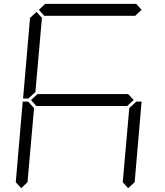

<svg xmlns="http://www.w3.org/2000/svg" viewBox="-20 -1020 856 998"><path d="M131 -511 128 -508H100L136 -927L170 -958L198 -927L164 -542ZM182 -969 215 -1000H688L716 -969L683 -938H210ZM646 -531 675 -500 641 -469H169L141 -500L175 -531ZM90 -42 62 -73 98 -492H126L129 -489L157 -458L123 -73ZM685 -489 688 -492H716L680 -73L646 -42L618 -73L652 -458Z"/></svg>

Font: DSEG7 Classic
Style: Light Italic
Weight: 300
Italic angle: -5°
Designer: Keshikan(Twitter:@keshinomi_88pro)
Version: Version 0.46